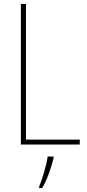

<svg xmlns="http://www.w3.org/2000/svg" viewBox="-20 -734 444 975"><path d="M385 0V-25H112V-714H86V0ZM222 61Q218 92 204 140Q190 188 179 213V221H194Q214 187 228.5 146.5Q243 106 252 69V61Z"/></svg>

Font: Noto Sans Display SemiCondensed Thin
Style: Regular
Weight: 250
Width: 4
Designer: Monotype Design team
Foundry: Monotype Imaging Inc.
Version: 1.000